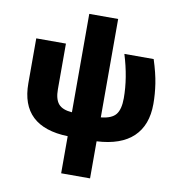

<svg xmlns="http://www.w3.org/2000/svg" viewBox="-103 -852 1100 1185"><g transform="rotate(10 447.0 -259.5)"><path d="M541 -758.8V-142.1Q608.9 -148.9 634.5 -181.2Q660.2 -213.4 660.2 -283.2Q660.2 -410.6 616.2 -553.2H799.8Q826.7 -469.7 836.4 -405.8Q846.2 -341.8 846.2 -279.8Q846.2 -146.5 769.3 -73.2Q692.4 0 541 7.8V240.2H359.9V7.8Q64 -1 64 -272V-553.2H250V-267.1Q250 -205.1 274.9 -175.8Q299.8 -146.5 359.9 -142.1V-758.8Z"/></g></svg>

Font: Black Ops One [rus by aLiNcE]
Style: Regular
Weight: 400
Designer: James Grieshaber
Foundry: James Grieshaber
Version: Version 1.002;May 25, 2024;FontCreator 13.0.0.2680 64-bit